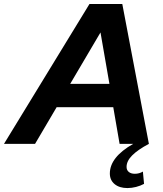

<svg xmlns="http://www.w3.org/2000/svg" viewBox="-79 -720 817 961"><path d="M-59 0 368.8 -700H533.1L666.2 0Q610 30 582.3 58.1Q554.5 86.1 554.5 115.4Q554.5 131.5 565.7 140.7Q576.8 149.8 596 149.8Q617.8 149.8 636.2 138.8L642 200.3Q623.8 210.1 601.9 215.7Q580.1 221.3 558.8 221.3Q518.8 221.3 494.8 201.6Q470.8 182 470.8 148.3Q470.8 107.6 499.9 70.6Q528.9 33.6 587.8 0H519.6L487.9 -183.5H204.5L96.5 0ZM272.4 -300.3H468.7L424 -557.6Z"/></svg>

Font: Red Hat Display VF
Style: Italic
Weight: 300
Italic angle: -12°
Designer: Pentagram, MCKL
Foundry: Pentagram, MCKL
Version: Version 1.023